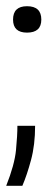

<svg xmlns="http://www.w3.org/2000/svg" viewBox="-20 -458 178 618"><path d="M0 140Q27 72 31.5 25Q36 -22 36 -53H93Q93 8 80 56.5Q67 105 52 140ZM67 -353Q22 -353 22 -395Q22 -438 67 -438Q113 -438 113 -395Q113 -353 67 -353Z"/></svg>

Font: Bricolage Grotesque 12pt ExtraLight
Style: Regular
Weight: 200
Designer: Mathieu Triay
Foundry: Atelier Triay
Version: Version 1.001; ttfautohint (v1.8.4.7-5d5b);gftools[0.9.33.de